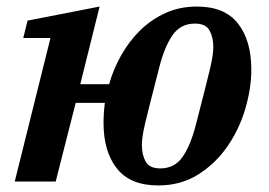

<svg xmlns="http://www.w3.org/2000/svg" viewBox="-20 -554 820 586"><path d="M463 12Q378 12 337 -39.5Q296 -91 296 -179Q296 -193 297 -208.5Q298 -224 300 -240H211L150 0H25L134 -438H51L64 -491L284 -534L225 -297H313Q326 -343 350 -385.5Q374 -428 407.5 -461Q441 -494 484.5 -514Q528 -534 581 -534Q666 -534 706.5 -482Q747 -430 747 -342Q747 -284 728.5 -221.5Q710 -159 674 -107Q638 -55 585 -21.5Q532 12 463 12ZM469 -40Q513 -40 537.5 -75.5Q562 -111 578 -174Q594 -237 604.5 -277.5Q615 -318 621 -344Q627 -370 629 -385Q631 -400 631 -411Q631 -440 619.5 -461Q608 -482 575 -482Q531 -482 506.5 -446.5Q482 -411 466 -348Q450 -285 439.5 -244.5Q429 -204 423 -178Q417 -152 415 -137Q413 -122 413 -111Q413 -82 424.5 -61Q436 -40 469 -40Z"/></svg>

Font: IBM Plex Serif SemiBold
Style: Italic
Weight: 600
Italic angle: -14°
Designer: Mike Abbink, Paul van der Laan, Pieter van Rosmalen
Foundry: Bold Monday
Version: Version 2.5